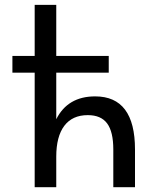

<svg xmlns="http://www.w3.org/2000/svg" viewBox="-20 -780 642 800"><path d="M124.5 -477.1H31.7V-546.9H124.5V-759.8H214.4V-546.9H433.1V-477.1H214.4V-283.2Q262.2 -378.4 376.5 -378.4Q542.5 -378.4 542.5 -157.2V0H452.1V-157.2Q452.1 -231 426.5 -265.6Q400.9 -300.3 345.7 -300.3Q281.7 -300.3 248 -255.9Q214.4 -211.4 214.4 -127.4V0H124.5Z"/></svg>

Font: Vazir Code Hack
Style: Code-Hack
Weight: 400
Foundry: DejaVu fonts team - Redesigned by Saber Rastikerdar
Version: Version 1.1.2